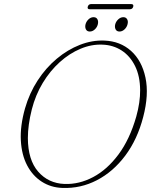

<svg xmlns="http://www.w3.org/2000/svg" viewBox="-20 -911 752 944"><path d="M493.5 -711.5Q571 -708.5 624.2 -660.8Q677.5 -613 695.2 -529.5Q713 -446 684 -335.5Q655.5 -225.5 596 -146Q536.5 -66.5 456.5 -25Q376.5 16.5 286.5 13Q230 11 185.2 -17.8Q140.5 -46.5 113.5 -97.8Q86.5 -149 82.5 -220Q78.5 -291 103 -378Q124.5 -453 165 -515.2Q205.5 -577.5 259 -622.2Q312.5 -667 372.8 -690.5Q433 -714 493.5 -711.5ZM297.5 -6.5Q369.5 -4 438.2 -40.5Q507 -77 562.5 -151.5Q618 -226 650 -338Q669.5 -408 669 -468Q668.5 -537 644 -586.5Q619.5 -636 578 -662.8Q536.5 -689.5 484.5 -691.5Q430 -694 375.8 -671.2Q321.5 -648.5 273.8 -605.5Q226 -562.5 190.2 -503.2Q154.5 -444 136.5 -373.5Q126.5 -334 121.8 -298.8Q117 -263.5 117 -232Q117.5 -124.5 167.8 -67Q218 -9.5 297.5 -6.5ZM421.5 -756Q408 -756 402.5 -766.5Q397 -777 400.5 -791.5Q404.5 -806 415.5 -816.2Q426.5 -826.5 440 -826.5Q453.5 -826.5 459 -816.2Q464.5 -806 461 -791.5Q457.5 -777 446.2 -766.5Q435 -756 421.5 -756ZM567.5 -756Q554 -756 548.5 -766.5Q543 -777 546.5 -791.5Q550.5 -806 561.8 -816.2Q573 -826.5 586.5 -826.5Q599.5 -826.5 605.2 -816.2Q611 -806 607 -791.5Q603.5 -777 592.2 -766.5Q581 -756 567.5 -756ZM411.5 -878Q415 -891 428.5 -891H624.5Q638.5 -891 635 -878Q631.5 -865.5 618 -865.5H421.5Q408 -865.5 411.5 -878Z"/></svg>

Font: Fraunces 72pt Soft Thin
Style: Italic
Weight: 100
Italic angle: -16°
Version: Version 1.000;[0bf87f6ff]